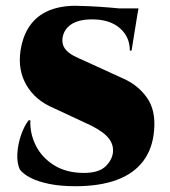

<svg xmlns="http://www.w3.org/2000/svg" viewBox="-20 -632 589 664"><path d="M241 -612Q256 -612 289 -610.5Q322 -609 358.5 -606Q395 -603 423 -599.5Q451 -596 457 -593L435 -457H429Q429 -505 394 -535Q359 -565 299 -565Q252 -565 226 -547.5Q200 -530 196 -499Q194 -477 205.5 -462.5Q217 -448 237 -438Q257 -428 278 -419L407 -360Q457 -338 488 -294.5Q519 -251 513 -182Q508 -118 475 -74.5Q442 -31 383 -9.5Q324 12 241 12Q189 12 150 4Q111 -4 86 -17Q61 -30 49 -45Q38 -68 40 -101Q42 -134 53 -165.5Q64 -197 79 -216H85Q83 -171 103.5 -129.5Q124 -88 165.5 -61.5Q207 -35 266 -34Q322 -33 346.5 -58Q371 -83 371 -112Q371 -140 347.5 -163Q324 -186 271 -209L166 -258Q102 -285 71.5 -337.5Q41 -390 51 -457Q59 -509 83.5 -543.5Q108 -578 148 -595Q188 -612 241 -612ZM459 -603 456 -586H326V-603Z"/></svg>

Font: Cinzel Black
Style: Regular
Weight: 900
Designer: Natanael Gama
Version: Version 2.000